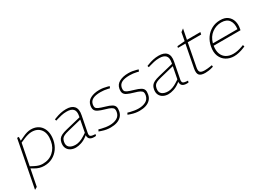

<svg xmlns="http://www.w3.org/2000/svg" viewBox="-13 -1471 3452 2514"><g transform="rotate(-30 1712.5 -214.0)"><path d="M265 6Q228 6 194.5 -4Q161 -14 129 -33L81 -62L87 -89L147 -58Q180 -41 207 -34Q234 -27 261 -27Q357 -27 420.5 -83.5Q484 -140 500 -230Q520 -340 475 -401.5Q430 -463 341 -463Q313 -463 281.5 -454.5Q250 -446 217 -432L153 -404L154 -430L208 -456Q255 -479 287 -487.5Q319 -496 347 -496Q398 -496 438 -477Q478 -458 503.5 -422Q529 -386 537.5 -337Q546 -288 535 -228Q522 -159 484.5 -106Q447 -53 391 -23.5Q335 6 265 6ZM1 217 138 -490H164L161 -424L160 -417L40 195Z M1046 4Q1040 5 1033 5.5Q1026 6 1019 6Q969 6 948.5 -17.5Q928 -41 935 -80L936 -88L983 -331Q997 -400 968 -432Q939 -464 871 -464Q827 -464 789 -455Q751 -446 724 -438L695 -429L688 -452L720 -464Q755 -478 796 -487Q837 -496 880 -496Q920 -496 949.5 -486Q979 -476 997.5 -455Q1016 -434 1021.5 -401.5Q1027 -369 1018 -325L971 -85Q964 -49 979 -35.5Q994 -22 1052 -20ZM743 6Q701 6 667 -11.5Q633 -29 616.5 -63Q600 -97 609 -145Q615 -177 630.5 -198Q646 -219 676 -233.5Q706 -248 755 -260L1005 -321L999 -290L767 -233Q721 -222 696 -209.5Q671 -197 660 -180Q649 -163 644 -137Q634 -82 666.5 -55Q699 -28 760 -28Q789 -28 825 -40.5Q861 -53 899 -78L964 -120L962 -92L910 -53Q870 -23 825 -8.5Q780 6 743 6Z M1268 6Q1238 6 1207 1Q1176 -4 1141 -16L1103 -29L1115 -54L1151 -44Q1182 -36 1213.5 -31.5Q1245 -27 1274 -27Q1335 -27 1380.5 -51Q1426 -75 1437 -131Q1442 -157 1436.5 -175Q1431 -193 1405 -207.5Q1379 -222 1324 -237Q1264 -254 1230 -270.5Q1196 -287 1185 -312.5Q1174 -338 1182 -379Q1193 -438 1248 -467Q1303 -496 1382 -496Q1414 -496 1442.5 -491.5Q1471 -487 1499 -479L1527 -471L1516 -444L1487 -451Q1463 -457 1435.5 -460Q1408 -463 1382 -463Q1306 -463 1265 -441.5Q1224 -420 1215 -373Q1210 -346 1216.5 -328.5Q1223 -311 1251.5 -298Q1280 -285 1339 -268Q1400 -251 1431 -233Q1462 -215 1470 -189Q1478 -163 1470 -123Q1462 -80 1434.5 -51Q1407 -22 1365 -8Q1323 6 1268 6Z M1706 6Q1676 6 1645 1Q1614 -4 1579 -16L1541 -29L1553 -54L1589 -44Q1620 -36 1651.5 -31.5Q1683 -27 1712 -27Q1773 -27 1818.5 -51Q1864 -75 1875 -131Q1880 -157 1874.5 -175Q1869 -193 1843 -207.5Q1817 -222 1762 -237Q1702 -254 1668 -270.5Q1634 -287 1623 -312.5Q1612 -338 1620 -379Q1631 -438 1686 -467Q1741 -496 1820 -496Q1852 -496 1880.5 -491.5Q1909 -487 1937 -479L1965 -471L1954 -444L1925 -451Q1901 -457 1873.5 -460Q1846 -463 1820 -463Q1744 -463 1703 -441.5Q1662 -420 1653 -373Q1648 -346 1654.5 -328.5Q1661 -311 1689.5 -298Q1718 -285 1777 -268Q1838 -251 1869 -233Q1900 -215 1908 -189Q1916 -163 1908 -123Q1900 -80 1872.5 -51Q1845 -22 1803 -8Q1761 6 1706 6Z M2445 4Q2439 5 2432 5.5Q2425 6 2418 6Q2368 6 2347.5 -17.5Q2327 -41 2334 -80L2335 -88L2382 -331Q2396 -400 2367 -432Q2338 -464 2270 -464Q2226 -464 2188 -455Q2150 -446 2123 -438L2094 -429L2087 -452L2119 -464Q2154 -478 2195 -487Q2236 -496 2279 -496Q2319 -496 2348.5 -486Q2378 -476 2396.5 -455Q2415 -434 2420.5 -401.5Q2426 -369 2417 -325L2370 -85Q2363 -49 2378 -35.5Q2393 -22 2451 -20ZM2142 6Q2100 6 2066 -11.5Q2032 -29 2015.5 -63Q1999 -97 2008 -145Q2014 -177 2029.5 -198Q2045 -219 2075 -233.5Q2105 -248 2154 -260L2404 -321L2398 -290L2166 -233Q2120 -222 2095 -209.5Q2070 -197 2059 -180Q2048 -163 2043 -137Q2033 -82 2065.5 -55Q2098 -28 2159 -28Q2188 -28 2224 -40.5Q2260 -53 2298 -78L2363 -120L2361 -92L2309 -53Q2269 -23 2224 -8.5Q2179 6 2142 6Z M2700 6Q2633 6 2609.5 -22.5Q2586 -51 2599 -120L2664 -457H2551L2556 -480L2671 -490L2694 -613L2736 -645L2706 -490H2909L2902 -457H2699L2634 -117Q2624 -66 2641 -46.5Q2658 -27 2710 -27Q2730 -27 2749.5 -29Q2769 -31 2791 -34L2822 -39L2824 -15L2795 -7Q2775 -1 2747.5 2.5Q2720 6 2700 6Z M3137 6Q3070 6 3018.5 -25.5Q2967 -57 2943 -116Q2919 -175 2935 -257Q2948 -327 2985.5 -380.5Q3023 -434 3080.5 -465Q3138 -496 3209 -496Q3280 -496 3321.5 -463.5Q3363 -431 3377.5 -379.5Q3392 -328 3380 -269L3376 -248H2970Q2959 -177 2978 -127.5Q2997 -78 3040 -52.5Q3083 -27 3142 -27Q3176 -27 3209 -34Q3242 -41 3276 -53L3306 -64L3314 -39L3285 -27Q3251 -13 3211.5 -3.5Q3172 6 3137 6ZM2977 -280H3348Q3359 -363 3323.5 -413Q3288 -463 3207 -463Q3129 -463 3065 -416Q3001 -369 2977 -280Z"/></g></svg>

Font: REM Medium Thin
Style: Italic
Weight: 250
Italic angle: -11°
Version: Version 1.005;gftools[0.9.28]